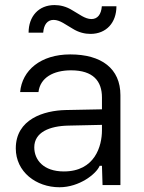

<svg xmlns="http://www.w3.org/2000/svg" viewBox="-20 -749 581 777"><path d="M220.7 8.8C301.3 8.8 370.1 -45.4 383.3 -78.1H392.6L395 0H467.3V-363.8C467.3 -471.7 390.6 -528.8 264.2 -528.8C144.5 -528.8 69.3 -464.4 61.5 -376.5H135.7C142.6 -434.6 195.8 -464.4 267.6 -464.4C357.4 -464.4 392.6 -420.4 392.6 -354.5V-306.6L246.1 -303.7C157.2 -301.8 43.9 -266.6 43.9 -148.4C43.9 -53.7 126 8.8 220.7 8.8ZM95.7 -616.7H154.8C157.2 -649.4 171.9 -668.5 196.8 -668.5C223.1 -668.5 247.1 -647.9 273.4 -633.3C298.8 -617.2 324.2 -611.8 346.2 -611.8C410.6 -611.8 451.2 -657.7 451.2 -723.6H392.1C389.6 -690.9 375 -671.9 350.1 -671.9C323.7 -671.9 299.8 -692.4 273.4 -707C248 -723.1 222.7 -728.5 200.7 -728.5C136.2 -728.5 95.7 -682.6 95.7 -616.7ZM118.7 -152.8C118.7 -213.4 179.7 -239.3 257.3 -240.7L392.6 -243.7V-221.7C392.6 -158.2 364.3 -55.2 238.3 -55.2C155.8 -55.2 118.7 -102.1 118.7 -152.8Z"/></svg>

Font: Faust Sans
Style: Regular
Weight: 400
Designer: Andreas Faust
Version: Version 1.003;Glyphs 3.1.2 (3151)